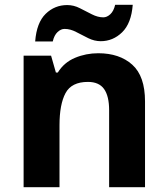

<svg xmlns="http://www.w3.org/2000/svg" viewBox="-20 -777 697 797"><path d="M388 -556Q476 -556 529 -508.5Q582 -461 582 -356V0H433V-319Q433 -378 412 -407.5Q391 -437 345 -437Q277 -437 252 -390.5Q227 -344 227 -257V0H78V-546H192L212 -476H220Q246 -518 291.5 -537Q337 -556 388 -556ZM126 -605Q132 -683 169.5 -719.5Q207 -756 259 -756Q286 -756 311.5 -743Q337 -730 361.5 -717.5Q386 -705 409 -705Q424 -705 438 -718Q452 -731 458 -757H531Q525 -680 487 -643Q449 -606 398 -606Q372 -606 346.5 -618.5Q321 -631 296.5 -644Q272 -657 248 -657Q233 -657 219 -644Q205 -631 199 -605Z"/></svg>

Font: Noto IKEA Simplified Chinese
Style: Bold
Weight: 700
Designer: Monotype Design Team
Foundry: Monotype Imaging Inc.
Version: Version 1.100